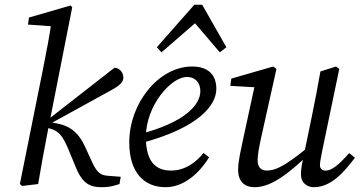

<svg xmlns="http://www.w3.org/2000/svg" viewBox="-20 -763 1492 796"><path d="M62.4 -0.1 71.5 8 138.2 0C150.2 -70.1 162.2 -139.7 176.3 -210.1L279.3 -732.3L273.1 -740.4L100.1 -690.3L96.1 -661L213.3 -652.7L195.3 -683.8C185.3 -614.7 172.2 -545.7 158.2 -476.6L62.4 -0.1ZM475.4 0 480.5 -30.1 429.1 -34.1C398.2 -36.2 383.3 -44.3 361.4 -92L332.4 -155.2C309.3 -205.5 278 -238.5 219.8 -250.4L190.1 -256.3L187 -249.3L440.4 -388.7C477.1 -408.6 491.5 -422.9 491.5 -441.4C491.5 -461.9 476.2 -481.2 454.7 -482.3L166.2 -257.2L169.1 -235.4L188.8 -229.5C223.6 -219.5 239.4 -200.6 263.2 -144.7L295.2 -67.4C324.1 2.8 357.4 13.1 403.8 13.1C426.2 13.1 445.5 10 475.4 0Z M666.6 13.1C740.5 13.1 804.9 -42.6 846.9 -110.8L823.7 -128.9C796.6 -94.7 751.6 -55.9 688.7 -55.9C623.8 -55.9 584.8 -94.9 584.8 -194.4C584.8 -327.2 690.3 -444 755 -444C787.7 -444 810.6 -422.2 810.6 -385.3C810.6 -328.1 745.8 -254.9 558.9 -206.9L562.9 -169C809.6 -234.5 876.9 -329.2 876.9 -394.9C876.9 -454 841.5 -487.3 776.9 -487.3C637.1 -487.3 515.9 -334.3 515.9 -173C515.9 -45.3 579.1 13.1 666.6 13.1ZM891.3 -546 918.5 -567.1 818.3 -743.3H785.5L630.3 -567.2L649.5 -545.9L815.4 -690H768.4L891.3 -546Z M1035.7 13.1C1107.7 13.1 1182.9 -47.7 1281.3 -143.6L1281.1 -171.7C1182.3 -91.5 1133.6 -55.9 1086 -55.9C1062.1 -55.9 1048.1 -69.8 1048.1 -98.8C1048.1 -120.7 1054 -153.4 1063 -194L1126.1 -477.2L1113 -487.3L939 -437.2L934.9 -407L1046.5 -400.7L1039.2 -422.9L988 -186.4C980.1 -146.6 967.2 -97 967.2 -60.2C967.2 -5.2 998.4 13.1 1035.7 13.1ZM1281.3 13.1C1352.6 13.1 1405.9 -49.1 1451.7 -109.2L1427.5 -128.3C1385.7 -80.4 1356 -55.6 1329.2 -55.6C1317.3 -55.6 1306.4 -63.5 1306.4 -77.5C1306.4 -89.5 1310.3 -110.3 1315.3 -135.1L1386.5 -477.2L1373.3 -487.3L1308.4 -466.8C1297.5 -403.1 1284.6 -338.5 1271.7 -274.9L1237.7 -111C1228.8 -70.4 1227.7 -53.3 1227.7 -39C1227.7 -4.4 1253.9 13.1 1281.3 13.1Z"/></svg>

Font: Source Serif Variable
Style: Italic
Weight: 389
Italic angle: -12°
Designer: Frank Grießhammer
Foundry: Adobe Systems Incorporated
Version: Version 3.001;hotconv 1.0.111;makeotfexe 2.5.65597